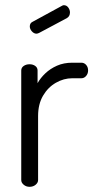

<svg xmlns="http://www.w3.org/2000/svg" viewBox="-20 -721 370 741"><path d="M94 0Q81 0 71.5 -8Q62 -16 62 -26V-449Q62 -460 71.5 -466.5Q81 -473 94 -473Q107 -473 116 -466.5Q125 -460 125 -449V-400Q136 -420 155 -438Q174 -456 200 -467.5Q226 -479 259 -479H294Q305 -479 312.5 -470.5Q320 -462 320 -449Q320 -437 312.5 -428Q305 -419 294 -419H259Q226 -419 195.5 -401.5Q165 -384 146 -351.5Q127 -319 127 -273V-26Q127 -16 117.5 -8Q108 0 94 0ZM121 -591Q111 -591 103 -600Q95 -609 95 -619Q95 -632 106 -637L218 -698Q223 -701 226 -701Q237 -701 243.5 -692Q250 -683 250 -673Q250 -658 238 -651L131 -594Q129 -593 126 -592Q123 -591 121 -591Z"/></svg>

Font: Dosis
Style: Regular
Weight: 400
Designer: EdgarTolentino, PabloImpallari, IginoMarini
Foundry: EdgarTolentino, PabloImpallari, IginoMarini
Version: Version 3.001; ttfautohint (v1.8.2)